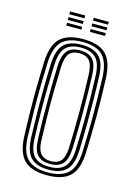

<svg xmlns="http://www.w3.org/2000/svg" viewBox="-111 -769 594 837"><g transform="rotate(15 186.0 -351.0)"><path d="M186.2 7.2Q114.5 7.2 82.1 -25.4Q49.8 -58 46.8 -131.2Q44.5 -191.8 43.8 -247.4Q43 -303 43.8 -357.8Q44.5 -412.5 46.8 -469.8Q50.2 -545.2 83.9 -576.2Q117.5 -607.2 186.2 -607.2Q258.2 -607.2 290.1 -574.5Q322 -541.8 325.2 -468.8Q328.8 -377.8 328.6 -296.8Q328.5 -215.8 325.2 -130.5Q322 -54.8 288.4 -23.8Q254.8 7.2 186.2 7.2ZM186.2 -5.5Q246 -5.5 276.4 -33.2Q306.8 -61 309.8 -130.8Q313.2 -215.8 313.2 -295.2Q313.2 -374.8 309.8 -468Q307.2 -533.2 279.5 -563.9Q251.8 -594.5 186.2 -594.5Q123.2 -594.5 94 -565.1Q64.8 -535.8 62 -467Q60 -416.2 59.2 -362.8Q58.5 -309.2 59.2 -251.6Q60 -194 62.2 -130.8Q65 -60.2 96 -32.9Q127 -5.5 186.2 -5.5ZM186.2 -18.2Q131.5 -18.2 105.8 -44.8Q80 -71.2 77.2 -133.8Q75.5 -185.8 74.8 -241.4Q74 -297 74.6 -353.9Q75.2 -410.8 77.2 -466.5Q80 -529.2 105.8 -555.5Q131.5 -581.8 186.2 -581.8Q238.2 -581.8 265.1 -556.8Q292 -531.8 294.5 -468.8Q296.8 -410 297.4 -354.5Q298 -299 297.4 -244.2Q296.8 -189.5 294.8 -133.8Q292.2 -70.5 266.2 -44.4Q240.2 -18.2 186.2 -18.2ZM186.2 -31Q232.2 -31 254.6 -54.2Q277 -77.5 279.2 -134.2Q282 -205.8 282.4 -290Q282.8 -374.2 279.2 -465.8Q277 -523.2 254.2 -546.1Q231.5 -569 186.2 -569Q140 -569 117.6 -545.8Q95.2 -522.5 92.8 -466Q91 -418 90.1 -364.5Q89.2 -311 89.9 -253.1Q90.5 -195.2 92.8 -133.8Q95 -76 118.2 -53.5Q141.5 -31 186.2 -31ZM186.2 -43.8Q149.2 -43.8 129.6 -63.5Q110 -83.2 108 -134.5Q106 -191 105.4 -245.5Q104.8 -300 105.4 -354.5Q106 -409 108 -465Q110 -514.2 128.5 -535.2Q147 -556.2 186.2 -556.2Q223 -556.2 242.5 -536.6Q262 -517 264 -465.5Q267 -381.8 267 -297.9Q267 -214 264 -134.8Q262 -85 243.2 -64.4Q224.5 -43.8 186.2 -43.8ZM186.2 -56.5Q218 -56.5 232.5 -75.1Q247 -93.8 248.5 -135.5Q251.2 -210.2 251.6 -291.4Q252 -372.5 248.5 -465Q247 -508.5 231.6 -526Q216.2 -543.5 186.2 -543.5Q154 -543.5 139.5 -524.8Q125 -506 123.5 -464.2Q121.5 -409.8 120.8 -357.1Q120 -304.5 120.8 -250.1Q121.5 -195.8 123.5 -134.8Q125 -91 140.8 -73.8Q156.5 -56.5 186.2 -56.5ZM205.8 -696V-708.8H273.8V-696ZM98.8 -645V-657.8H167V-645ZM98.8 -670.5V-683.2H167V-670.5ZM98.8 -696V-708.8H167V-696ZM205.8 -645V-657.8H273.8V-645ZM205.8 -670.5V-683.2H273.8V-670.5Z"/></g></svg>

Font: Big Shoulders Inline Display Thin Medium
Style: Regular
Weight: 500
Version: Version 2.002